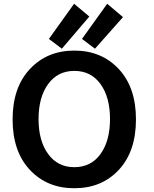

<svg xmlns="http://www.w3.org/2000/svg" viewBox="-20 -981 821 1021"><path d="M375 20Q230 20 138.5 -78Q47 -176 47 -346Q47 -516 139 -614Q231 -712 375 -712Q520 -712 611.5 -614Q703 -516 703 -346Q703 -176 612 -78Q521 20 375 20ZM375 -604Q287 -604 236 -534Q185 -464 185 -348Q185 -232 236 -162Q287 -92 375 -92Q464 -92 514.5 -162Q565 -232 565 -348Q565 -464 514.5 -534Q464 -604 375 -604ZM374 -961 455 -893 309 -722 240 -774ZM550 -961 634 -890 485 -722 416 -774Z"/></svg>

Font: Repo
Style: DemiBold
Weight: 600
Designer: Stefan Peev
Foundry: Context Ltd
Version: Version 001.000